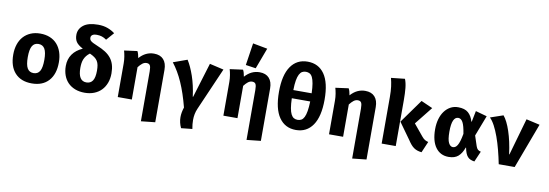

<svg xmlns="http://www.w3.org/2000/svg" viewBox="-71 -1390 6142 2148"><g transform="rotate(10 3000.0 -316.0)"><path d="M300 -549Q361 -549 409.5 -529Q458 -509 491 -472Q524 -435 541.5 -383Q559 -331 559 -267Q559 -133 491 -58Q423 17 300 17Q177 17 109 -57Q41 -131 41 -266Q41 -329 58.5 -381.5Q76 -434 109.5 -471Q143 -508 191 -528.5Q239 -549 300 -549ZM300 -431Q252 -431 229 -392Q206 -353 206 -266Q206 -178 229 -139Q252 -100 300 -100Q348 -100 371 -139Q394 -178 394 -267Q394 -353 371 -392Q348 -431 300 -431Z M950 -525Q1005 -503 1044.5 -477.5Q1084 -452 1109.5 -419.5Q1135 -387 1147.5 -345Q1160 -303 1160 -248Q1160 -188 1141.5 -139Q1123 -90 1089.5 -55.5Q1056 -21 1008 -2Q960 17 901 17Q840 17 792 -1.5Q744 -20 710.5 -54Q677 -88 659.5 -136Q642 -184 642 -242Q642 -319 681.5 -375.5Q721 -432 796 -465Q739 -495 718.5 -526.5Q698 -558 698 -605Q698 -672 753 -715.5Q808 -759 919 -759Q981 -759 1029 -741Q1077 -723 1111 -696L1035 -609Q1009 -628 982.5 -636.5Q956 -645 925 -645Q890 -645 874 -633Q858 -621 858 -602Q858 -590 861.5 -581Q865 -572 875 -563.5Q885 -555 903 -546Q921 -537 950 -525ZM995 -249Q995 -286 990 -312.5Q985 -339 972.5 -359Q960 -379 938.5 -394.5Q917 -410 884 -425Q861 -408 846 -389Q831 -370 822 -348.5Q813 -327 809.5 -302Q806 -277 806 -249Q806 -100 900 -100Q947 -100 971 -135.5Q995 -171 995 -249Z M1435 0H1275V-383Q1275 -422 1268.5 -460.5Q1262 -499 1254 -525L1402 -545Q1410 -532 1415.5 -512Q1421 -492 1425 -469Q1496 -549 1591 -549Q1662 -549 1699.5 -507.5Q1737 -466 1737 -390V205L1577 222V-345Q1577 -393 1566.5 -412Q1556 -431 1527 -431Q1502 -431 1480 -414Q1458 -397 1435 -367Z M2033 220Q2005 161 2005 99Q2005 47 2025 -13Q1984 -172 1932.5 -288.5Q1881 -405 1814 -490L1972 -547Q2014 -481 2049 -379.5Q2084 -278 2101 -149H2105L2226 -545L2386 -508L2176 -26Q2162 6 2155.5 39Q2149 72 2149 107Q2149 130 2151.5 155Q2154 180 2159 207Z M2635 0H2475V-383Q2475 -422 2468.5 -460.5Q2462 -499 2454 -525L2602 -545Q2610 -532 2615.5 -512Q2621 -492 2625 -469Q2696 -549 2791 -549Q2862 -549 2899.5 -507.5Q2937 -466 2937 -390V205L2777 222V-345Q2777 -393 2766.5 -412Q2756 -431 2727 -431Q2702 -431 2680 -414Q2658 -397 2635 -367ZM2624 -602 2662 -854 2828 -823 2739 -585Z M3300 -759Q3424 -759 3491.5 -662Q3559 -565 3559 -373Q3559 -181 3491 -82Q3423 17 3300 17Q3177 17 3109 -81Q3041 -179 3041 -372Q3041 -562 3109 -660.5Q3177 -759 3300 -759ZM3300 -98Q3324 -98 3342.5 -108.5Q3361 -119 3374 -145Q3387 -171 3394.5 -215Q3402 -259 3404 -325H3195Q3197 -259 3204.5 -215Q3212 -171 3225.5 -145Q3239 -119 3257.5 -108.5Q3276 -98 3300 -98ZM3300 -644Q3276 -644 3257.5 -633.5Q3239 -623 3225.5 -597Q3212 -571 3204.5 -527.5Q3197 -484 3196 -418H3404Q3402 -484 3394.5 -527.5Q3387 -571 3374.5 -597Q3362 -623 3343 -633.5Q3324 -644 3300 -644Z M3835 0H3675V-383Q3675 -422 3668.5 -460.5Q3662 -499 3654 -525L3802 -545Q3810 -532 3815.5 -512Q3821 -492 3825 -469Q3896 -549 3991 -549Q4062 -549 4099.5 -507.5Q4137 -466 4137 -390V205L3977 222V-345Q3977 -393 3966.5 -412Q3956 -431 3927 -431Q3902 -431 3880 -414Q3858 -397 3835 -367Z M4437 -278 4630 -547 4761 -489 4600 -287 4709 -155Q4728 -132 4745 -122.5Q4762 -113 4783 -108L4729 18Q4702 15 4680.5 8Q4659 1 4640.5 -12Q4622 -25 4605 -45Q4588 -65 4569 -94ZM4433 0H4273V-528Q4273 -597 4266.5 -646.5Q4260 -696 4248 -742L4404 -759Q4421 -717 4427 -659Q4433 -601 4433 -517Z M5329 17Q5302 13 5283 4.5Q5264 -4 5250.5 -19.5Q5237 -35 5227.5 -59Q5218 -83 5211 -119H5207Q5184 -53 5144.5 -18Q5105 17 5035 17Q4941 17 4887.5 -56Q4834 -129 4834 -263Q4834 -325 4849 -377.5Q4864 -430 4892 -468Q4920 -506 4959 -527.5Q4998 -549 5046 -549Q5122 -549 5161.5 -514Q5201 -479 5219 -416H5223L5248 -541L5377 -505L5287 -271L5325 -156Q5334 -130 5346.5 -119Q5359 -108 5381 -103ZM5064 -99Q5077 -99 5090 -106.5Q5103 -114 5114.5 -132.5Q5126 -151 5136 -183.5Q5146 -216 5155 -266Q5141 -357 5120.5 -394.5Q5100 -432 5068 -432Q5033 -432 5014.5 -391.5Q4996 -351 4996 -263Q4996 -174 5015 -136.5Q5034 -99 5064 -99Z M5603 0Q5587 -80 5567 -157Q5547 -234 5523 -300.5Q5499 -367 5472 -418Q5445 -469 5415 -498L5561 -548Q5583 -522 5603.5 -481Q5624 -440 5642 -386Q5660 -332 5674.5 -267Q5689 -202 5698 -129H5702L5822 -549L5976 -514L5784 0Z"/></g></svg>

Font: Qzxlaeiskcpccdgjqmyffctclhy
Style: Regular
Weight: 700
Monospace: yes
Designer: Carrois Corporate & Edenspiekermann
Foundry: Carrois Corporate GbR & Edenspiekermann AG
Version: Version 2.001